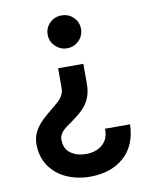

<svg xmlns="http://www.w3.org/2000/svg" viewBox="-80 -512 648 817"><g transform="rotate(-10 244.0 -103.5)"><path d="M255 -39Q236 -20 202 4Q178 20 171 27Q150 46 150 68Q150 109 177.5 128Q205 147 243 147Q287 147 314.5 123Q342 99 341 55H449Q446 147 390 196Q334 245 244 245Q190 245 144 225Q98 205 70 165Q42 125 42 68Q42 14 93 -33Q100 -40 130 -65Q150 -81 156 -87Q189 -114 189 -146V-233H298V-146Q298 -80 255 -39ZM242 -452Q272 -452 293 -431.5Q314 -411 314 -382Q314 -352 293 -331Q272 -310 242 -310Q213 -310 191.5 -331Q170 -352 170 -381Q170 -411 191 -431.5Q212 -452 242 -452Z"/></g></svg>

Font: Teachers SemiBold
Style: Regular
Weight: 600
Designer: Alfredo Marco Pradil & Chank Diesel
Version: Version 0.009